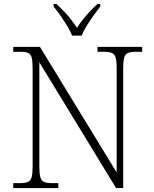

<svg xmlns="http://www.w3.org/2000/svg" viewBox="-20 -951 778 971"><path d="M47 0V-25H84Q108 -25 121.5 -31Q135 -37 140 -55Q145 -73 145 -109V-606Q145 -643 140 -660.5Q135 -678 121.5 -683.5Q108 -689 84 -689H47V-714H182L570 -79V-606Q570 -643 564.5 -660.5Q559 -678 545.5 -683.5Q532 -689 508 -689H473V-714H699V-689H665Q640 -689 626.5 -683Q613 -677 608 -659.5Q603 -642 603 -605V0H567L179 -636V-109Q179 -73 184 -55Q189 -37 202.5 -31Q216 -25 240 -25H275V0ZM345 -771Q336 -794 319.5 -820.5Q303 -847 285 -873Q267 -899 251 -918V-931H265Q289 -909 307 -890Q325 -871 339.5 -852Q354 -833 369 -810Q384 -833 399 -852Q414 -871 431.5 -890Q449 -909 473 -931H487V-918Q472 -899 453.5 -873Q435 -847 418.5 -820.5Q402 -794 393 -771Z"/></svg>

Font: Noto Rashi Hebrew ExtraLight
Style: Regular
Weight: 250
Version: Version 1.006